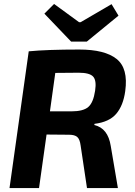

<svg xmlns="http://www.w3.org/2000/svg" viewBox="-20 -949 681 969"><path d="M339 -739 204 -880 253 -929 379 -837H387L543 -928L578 -870L418 -739ZM28 0 125 -690Q217 -699 380 -699Q509 -699 568.5 -651.5Q628 -604 612 -489Q602 -416 566.5 -374.5Q531 -333 457 -324L456 -318Q525 -302 539 -212L575 0H419L387 -214Q383 -246 370 -257.5Q357 -269 329 -269L215 -270L177 0ZM232 -387H340Q400 -387 425.5 -409Q451 -431 460 -491Q468 -543 450 -562.5Q432 -582 377 -582L259 -581Z"/></svg>

Font: Exo 2.0
Style: Bold Italic
Weight: 700
Italic angle: -8°
Designer: Natanael Gama
Version: Version 1.001;PS 001.001;hotconv 1.0.70;makeotf.lib2.5.58329